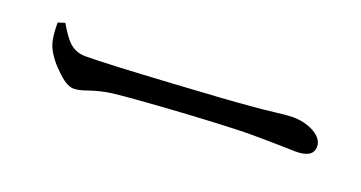

<svg xmlns="http://www.w3.org/2000/svg" viewBox="-25 -605 942 501"><g transform="rotate(20 446.0 -354.0)"><path d="M177 -277Q156 -277 126 -308Q97 -336 86 -365Q79 -385 79 -425L98 -431Q99 -430 100 -428Q119 -396 131 -385Q150 -367 177 -367Q234 -367 416 -378Q570 -387 624 -392Q653 -394 694 -399Q728 -403 740 -403Q773 -403 799 -389Q826 -374 826 -352Q826 -321 778 -321Q764 -321 734 -322Q687 -323 653 -323Q604 -323 467 -315Q325 -306 275 -300Q245 -296 213 -285Q191 -277 177 -277Z"/></g></svg>

Font: GenRyuMin TW M
Style: Regular
Weight: 500
Version: Version 1.501;PS 1;hotconv 16.6.51;makeotf.lib2.5.65220